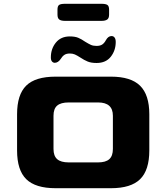

<svg xmlns="http://www.w3.org/2000/svg" viewBox="-20 -992 877 1012"><path d="M70 -199V-390Q70 -493 118 -540.5Q166 -588 273 -588H565Q670 -588 718.5 -540Q767 -492 767 -390V-199Q767 -95 718.5 -47.5Q670 0 565 0H273Q167 0 118.5 -47.5Q70 -95 70 -199ZM497 -136Q537 -136 556 -153Q575 -170 575 -207V-382Q575 -452 497 -452H342Q301 -452 281.5 -435.5Q262 -419 262 -382V-207Q262 -170 281.5 -153Q301 -136 342 -136ZM403 -689Q386 -700 374.5 -705Q363 -710 348 -710Q330 -710 319 -702.5Q308 -695 299 -680Q293 -671 285 -666Q277 -661 269 -661Q260 -661 254 -668Q248 -675 248 -689Q248 -735 274.5 -767.5Q301 -800 348 -800Q375 -800 392 -793Q409 -786 429 -772Q447 -761 459 -755.5Q471 -750 489 -750Q508 -750 519 -757.5Q530 -765 538 -780Q550 -802 568 -802Q578 -802 584 -794Q590 -786 590 -771Q590 -726 564 -693Q538 -660 489 -660Q461 -660 442.5 -667.5Q424 -675 403 -689ZM283 -915V-941Q283 -960 291.5 -966Q300 -972 323 -972H515Q537 -972 546 -966Q555 -960 555 -941V-915Q555 -896 545 -889Q535 -882 515 -882H323Q302 -882 292.5 -889Q283 -896 283 -915Z"/></svg>

Font: Gold Bold
Style: Regular
Weight: 400
Designer: jaiki
Version: Version 1.000